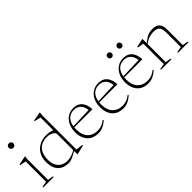

<svg xmlns="http://www.w3.org/2000/svg" viewBox="109 -1588 2471 2471"><g transform="rotate(-45 1345.0 -352.5)"><path d="M120.5 -633Q101.5 -633 90 -644.8Q78.5 -656.5 78.5 -675Q78.5 -692.5 90 -703.8Q101.5 -715 120.5 -715Q140 -715 151 -703.8Q162 -692.5 162 -675Q162 -656.5 151 -644.8Q140 -633 120.5 -633ZM150 -450.5 145 -402V-26L222 -13.5V0H32.5V-13.5L109.5 -26V-397.5Q104 -398.5 90 -401.2Q76 -404 58.8 -407.2Q41.5 -410.5 26 -413V-425L145 -450.5Z M644.5 -359Q644.5 -386 609.2 -406.5Q574 -427 523.5 -427Q458 -427 414 -400.8Q370 -374.5 347.8 -325.8Q325.5 -277 325.5 -209.5Q325.5 -151 346.2 -109Q367 -67 405.8 -44.5Q444.5 -22 498.5 -22Q537.5 -22 580 -36.8Q622.5 -51.5 672 -87.5V-67.5Q628 -42.5 599.5 -27Q571 -11.5 552.2 -3.5Q533.5 4.5 519.5 7.2Q505.5 10 490 10Q424 10 379 -14.8Q334 -39.5 311.2 -87.5Q288.5 -135.5 288.5 -205Q288.5 -263.5 307 -309.2Q325.5 -355 359 -386.2Q392.5 -417.5 437 -434Q481.5 -450.5 533.5 -450.5Q559.5 -450.5 581.2 -447.5Q603 -444.5 625 -438Q647 -431.5 673.5 -419L644.5 -384.5V-660.5Q638.5 -662.5 623 -666.5Q607.5 -670.5 589.2 -675.5Q571 -680.5 556.5 -684V-693L680 -715H684.5L679.5 -666V-43.5Q684 -43 696.5 -41.5Q709 -40 724.5 -38.2Q740 -36.5 754 -34.8Q768 -33 776 -32V-21L651 9.5H645.5L644.5 -61.5Z M1027 -450.5Q1083.5 -450.5 1118.8 -426.2Q1154 -402 1171.8 -360.2Q1189.5 -318.5 1192.5 -265H857.5L856.5 -282.5L1166 -293.5L1151.5 -273Q1149.5 -322.5 1133.2 -357Q1117 -391.5 1087.5 -410Q1058 -428.5 1015 -428.5Q968.5 -428.5 933.2 -405.8Q898 -383 879 -338Q860 -293 860 -227Q860 -161.5 882.2 -115.8Q904.5 -70 946 -46Q987.5 -22 1046 -22Q1071 -22 1093.5 -26.8Q1116 -31.5 1139.2 -43.2Q1162.5 -55 1189 -75.5L1195.5 -62Q1164 -36.5 1138 -20.8Q1112 -5 1085.8 2.5Q1059.5 10 1027 10Q964.5 10 918.8 -17Q873 -44 848.5 -94.2Q824 -144.5 824 -214.5Q824 -281 848.8 -334.5Q873.5 -388 919.2 -419.2Q965 -450.5 1027 -450.5Z M1481.5 -450.5Q1538 -450.5 1573.2 -426.2Q1608.5 -402 1626.2 -360.2Q1644 -318.5 1647 -265H1312L1311 -282.5L1620.5 -293.5L1606 -273Q1604 -322.5 1587.8 -357Q1571.5 -391.5 1542 -410Q1512.5 -428.5 1469.5 -428.5Q1423 -428.5 1387.8 -405.8Q1352.5 -383 1333.5 -338Q1314.5 -293 1314.5 -227Q1314.5 -161.5 1336.8 -115.8Q1359 -70 1400.5 -46Q1442 -22 1500.5 -22Q1525.5 -22 1548 -26.8Q1570.5 -31.5 1593.8 -43.2Q1617 -55 1643.5 -75.5L1650 -62Q1618.5 -36.5 1592.5 -20.8Q1566.5 -5 1540.2 2.5Q1514 10 1481.5 10Q1419 10 1373.2 -17Q1327.5 -44 1303 -94.2Q1278.5 -144.5 1278.5 -214.5Q1278.5 -281 1303.2 -334.5Q1328 -388 1373.8 -419.2Q1419.5 -450.5 1481.5 -450.5Z M1936 -450.5Q1992.5 -450.5 2027.8 -426.2Q2063 -402 2080.8 -360.2Q2098.5 -318.5 2101.5 -265H1766.5L1765.5 -282.5L2075 -293.5L2060.5 -273Q2058.5 -322.5 2042.2 -357Q2026 -391.5 1996.5 -410Q1967 -428.5 1924 -428.5Q1877.5 -428.5 1842.2 -405.8Q1807 -383 1788 -338Q1769 -293 1769 -227Q1769 -161.5 1791.2 -115.8Q1813.5 -70 1855 -46Q1896.5 -22 1955 -22Q1980 -22 2002.5 -26.8Q2025 -31.5 2048.2 -43.2Q2071.5 -55 2098 -75.5L2104.5 -62Q2073 -36.5 2047 -20.8Q2021 -5 1994.8 2.5Q1968.5 10 1936 10Q1873.5 10 1827.8 -17Q1782 -44 1757.5 -94.2Q1733 -144.5 1733 -214.5Q1733 -281 1757.8 -334.5Q1782.5 -388 1828.2 -419.2Q1874 -450.5 1936 -450.5ZM1839 -559Q1821 -559 1810.8 -570.5Q1800.5 -582 1800.5 -598Q1800.5 -614 1810.8 -625.5Q1821 -637 1839 -637Q1857 -637 1867.2 -625.5Q1877.5 -614 1877.5 -598Q1877.5 -582 1867.2 -570.5Q1857 -559 1839 -559ZM2017 -559Q1999 -559 1988.8 -570.5Q1978.5 -582 1978.5 -598Q1978.5 -614 1988.8 -625.5Q1999 -637 2017 -637Q2035 -637 2045.2 -625.5Q2055.5 -614 2055.5 -598Q2055.5 -582 2045.2 -570.5Q2035 -559 2017 -559Z M2287 -368.5V-26L2364.5 -13.5V0H2174.5V-13.5L2251.5 -26V-397.5Q2243.5 -399 2222.8 -402.8Q2202 -406.5 2168 -413V-425L2281.5 -450.5H2286.5ZM2484.5 -13.5 2562 -26V-281.5Q2562 -333.5 2551.2 -362.5Q2540.5 -391.5 2514.5 -403.2Q2488.5 -415 2442.5 -415Q2411.5 -415 2371.2 -402.5Q2331 -390 2284 -354L2272.5 -360.5Q2308 -390 2334.8 -408Q2361.5 -426 2383.2 -435Q2405 -444 2424.5 -447.2Q2444 -450.5 2464 -450.5Q2537 -450.5 2567.2 -415.5Q2597.5 -380.5 2597.5 -303.5V-26L2674.5 -13.5V0H2484.5Z"/></g></svg>

Font: Newsreader 16pt 16pt ExtraLight
Style: Regular
Weight: 250
Version: Version 1.003